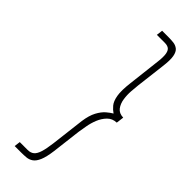

<svg xmlns="http://www.w3.org/2000/svg" viewBox="-297 -764 928 928"><g transform="rotate(45 167.0 -300.0)"><path d="M118 118Q138 118 150.5 107.5Q163 97 170.5 72.5Q178 48 183 8L204 -166Q210 -209 224.5 -236Q239 -263 256.5 -278Q274 -293 287 -300Q272 -310 258.5 -326Q245 -342 239.5 -373.5Q234 -405 241 -462L258 -608Q264 -649 262.5 -673Q261 -697 251 -707Q241 -717 220 -717H166L170 -749H213Q232 -749 248.5 -747Q265 -745 277.5 -735Q290 -725 294.5 -700.5Q299 -676 293 -630L275 -481Q273 -463 271 -436.5Q269 -410 273 -383.5Q277 -357 291 -338.5Q305 -320 334 -319L329 -280Q300 -279 281.5 -260Q263 -241 252.5 -215Q242 -189 237.5 -162.5Q233 -136 230 -118L212 31Q206 77 195.5 101.5Q185 126 170.5 136Q156 146 139 147.5Q122 149 103 149H60L64 118Z"/></g></svg>

Font: Josefin Sans ExtraLight
Style: Italic
Weight: 250
Italic angle: -7°
Designer: Santiago Orozco
Foundry: Typemade
Version: Version 2.000